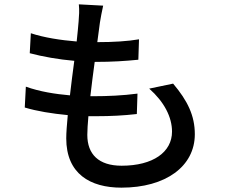

<svg xmlns="http://www.w3.org/2000/svg" viewBox="-20 -816 1040 884"><path d="M667 -408C736 -347 772 -277 772 -210C772 -116 685 -53 540 -53C434 -53 382 -106 382 -195C382 -216 384 -246 387 -281C400 -281 412 -281 425 -281C489 -281 549 -284 610 -291L613 -385C545 -376 474 -373 410 -373H396C402 -425 409 -480 416 -531H418C499 -531 555 -535 617 -541L620 -635C568 -626 502 -622 428 -622L440 -712C444 -736 448 -759 455 -790L343 -796C346 -768 344 -743 342 -718C340 -693 337 -661 333 -625C259 -631 182 -643 122 -663L117 -571C177 -555 251 -542 322 -536C315 -484 308 -429 302 -377C234 -383 163 -394 99 -417L94 -321C150 -304 219 -293 292 -286C288 -242 285 -205 285 -179C285 -16 395 48 539 48C743 48 877 -50 877 -198C877 -283 844 -352 777 -431Z"/></svg>

Font: Noto Sans CJK KR Medium
Style: Regular
Weight: 500
Designer: Ryoko NISHIZUKA (kana & ideographs); Paul D. Hunt (Latin, Greek & Cyrillic); Wenlong ZHANG (bopomofo); Sandoll Communica
Foundry: Adobe Systems Incorporated
Version: Version 1.004;PS 1.004;hotconv 1.0.82;makeotf.lib2.5.63406